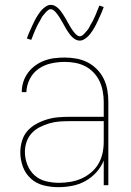

<svg xmlns="http://www.w3.org/2000/svg" viewBox="-20 -766 540 794"><path d="M221 8Q190 8 160 0.5Q130 -7 107.5 -27.5Q85 -48 74.5 -77Q64 -106 64 -136Q64 -160 71 -183.5Q78 -207 93.5 -224.5Q109 -242 130 -253.5Q151 -265 174 -272Q197 -279 220.5 -281Q244 -283 268 -283H409V-345Q409 -366 405 -388Q401 -410 392 -429.5Q383 -449 367.5 -465.5Q352 -482 332.5 -492Q313 -502 291.5 -506Q270 -510 248 -510Q220 -510 192 -504Q164 -498 140.5 -482Q117 -466 103.5 -440Q90 -414 89 -385H70Q70 -407 76.5 -427.5Q83 -448 96 -465.5Q109 -483 126.5 -495.5Q144 -508 164 -515.5Q184 -523 205.5 -525.5Q227 -528 248 -528Q273 -528 297 -523.5Q321 -519 342.5 -508Q364 -497 381.5 -479Q399 -461 409.5 -439Q420 -417 424 -393Q428 -369 428 -345V0H409V-102Q398 -75 378 -53Q358 -31 332.5 -17Q307 -3 278.5 2.5Q250 8 221 8ZM224 -10Q247 -10 271 -14Q295 -18 316.5 -27.5Q338 -37 356.5 -52.5Q375 -68 387 -88.5Q399 -109 404 -132.5Q409 -156 409 -180V-265H268Q247 -265 226 -263.5Q205 -262 184.5 -256Q164 -250 145 -240.5Q126 -231 111.5 -215.5Q97 -200 90 -179.5Q83 -159 83 -138Q83 -111 93 -85Q103 -59 123 -41Q143 -23 170 -16.5Q197 -10 224 -10ZM310 -598Q301 -598 293.5 -602Q286 -606 280 -611.5Q274 -617 269 -623.5Q264 -630 259.5 -637Q255 -644 250.5 -651.5Q246 -659 242 -667Q239 -672 236.5 -676.5Q234 -681 231 -686Q228 -691 225.5 -695Q223 -699 220 -703Q217 -707 214 -711Q211 -715 207.5 -718.5Q204 -722 199.5 -725Q195 -728 190 -728Q185 -728 181 -725.5Q177 -723 174 -720Q171 -717 168 -713.5Q165 -710 161 -705.5Q157 -701 155.5 -698.5Q154 -696 152 -693Q150 -690 148.5 -686.5Q147 -683 145 -679.5Q143 -676 140.5 -672Q138 -668 136 -664Q134 -660 132 -655.5Q130 -651 127.5 -646Q125 -641 123 -635.5Q121 -630 118.5 -624.5Q116 -619 114 -613Q112 -607 109 -601L91 -607Q95 -619 99.5 -629Q104 -639 108 -648Q112 -657 116 -665.5Q120 -674 123.5 -681Q127 -688 131 -694.5Q135 -701 138.5 -706.5Q142 -712 147.5 -719Q153 -726 159.5 -731.5Q166 -737 173.5 -741.5Q181 -746 190 -746Q199 -746 206.5 -742Q214 -738 220 -732.5Q226 -727 231 -720.5Q236 -714 240.5 -707Q245 -700 249.5 -692.5Q254 -685 258 -678V-677Q261 -673 263.5 -668Q266 -663 269 -658Q272 -653 274.5 -649Q277 -645 280 -641Q283 -637 286 -633Q289 -629 292.5 -625.5Q296 -622 300.5 -619Q305 -616 310 -616Q315 -616 319 -618.5Q323 -621 326 -624Q329 -627 332 -630.5Q335 -634 339 -638.5Q343 -643 344.5 -645.5Q346 -648 348 -651Q350 -654 351.5 -657.5Q353 -661 355 -664.5Q357 -668 359.5 -672Q362 -676 364 -680Q366 -684 368 -688.5Q370 -693 372.5 -698Q375 -703 377 -708.5Q379 -714 381.5 -719.5Q384 -725 386 -731Q388 -737 391 -743L409 -737Q405 -725 400.5 -715Q396 -705 392 -696Q388 -687 384 -678.5Q380 -670 376.5 -663Q373 -656 369 -649.5Q365 -643 361.5 -637.5Q358 -632 352.5 -625Q347 -618 340.5 -612.5Q334 -607 326.5 -602.5Q319 -598 310 -598Z"/></svg>

Font: Zed Mono Thin
Style: Regular
Weight: 100
Monospace: yes
Designer: Belleve Invis
Foundry: Belleve Invis
Version: Version 1.0.0; ttfautohint (v1.8.4)